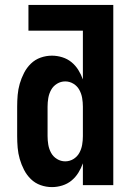

<svg xmlns="http://www.w3.org/2000/svg" viewBox="-20 -755 540 783"><path d="M192 8Q168 8 145.5 0Q123 -8 106 -24.5Q89 -41 78 -62.5Q67 -84 60.5 -106.5Q54 -129 52 -152.5Q50 -176 50 -200V-320Q50 -344 52 -367.5Q54 -391 60.5 -413.5Q67 -436 78 -457.5Q89 -479 106 -495.5Q123 -512 145.5 -520Q168 -528 192 -528Q213 -528 234 -521.5Q255 -515 271.5 -501.5Q288 -488 299.5 -469.5Q311 -451 318 -431V-630H96V-735H442V0H318V-89Q311 -69 299.5 -50.5Q288 -32 271.5 -18.5Q255 -5 234 1.5Q213 8 192 8ZM246 -97Q264 -97 279.5 -106.5Q295 -116 303.5 -131.5Q312 -147 315 -164.5Q318 -182 318 -200V-320Q318 -338 315 -355.5Q312 -373 303.5 -388.5Q295 -404 279.5 -413.5Q264 -423 246 -423Q228 -423 212.5 -413.5Q197 -404 188.5 -388.5Q180 -373 177 -355.5Q174 -338 174 -320V-200Q174 -182 177 -164.5Q180 -147 188.5 -131.5Q197 -116 212.5 -106.5Q228 -97 246 -97Z"/></svg>

Font: Iosevka Term Curly Extrabold
Style: Regular
Weight: 800
Designer: Belleve Invis
Foundry: Belleve Invis
Version: Version 32.3.0